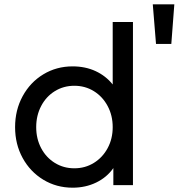

<svg xmlns="http://www.w3.org/2000/svg" viewBox="-20 -859 843 891"><path d="M50 -269Q50 -348 85 -412.5Q120 -477 181 -514Q242 -551 317 -551Q376 -551 423.5 -529Q471 -507 503 -467V-757H597V0H506V-79Q476 -36 426.5 -12Q377 12 317 12Q242 12 181 -25Q120 -62 85 -126Q50 -190 50 -269ZM325 -78Q375 -78 415.5 -103Q456 -128 479.5 -171.5Q503 -215 503 -269Q503 -323 479.5 -367Q456 -411 415.5 -436Q375 -461 325 -461Q275 -461 234.5 -436Q194 -411 171 -367Q148 -323 148 -269Q148 -215 171 -171.5Q194 -128 234.5 -103Q275 -78 325 -78ZM689 -839H789L775 -655H704Z"/></svg>

Font: Eudoxus Sans Medium
Style: Regular
Weight: 500
Designer: Stijn de Vries
Foundry: tokotype
Version: Version 2.005